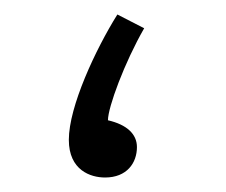

<svg xmlns="http://www.w3.org/2000/svg" viewBox="-20 -241 312 265"><path d="M125 4C155 4 169 -16 169 -38C169 -56 155 -69 129 -75C129 -93 152 -155 179 -202L142 -221C112 -173 75 -94 75 -48C75 -6 105 4 125 4Z"/></svg>

Font: Noto Sans Arabic ExtCond Light
Style: Regular
Weight: 300
Width: 2
Designer: Monotype Design Team, Nadine Chahine, Nizar Qandah and Khaled Hosny
Foundry: Monotype Imaging Inc.
Version: Version 2.012